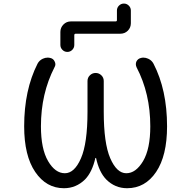

<svg xmlns="http://www.w3.org/2000/svg" viewBox="-20 -1084 1040 1051"><path d="M612.3 -966.8Q620.1 -966.8 620.1 -973.6V-1026.4Q620.1 -1042 631.3 -1053.2Q642.6 -1064.5 658.2 -1064.5Q673.8 -1064.5 685.1 -1053.2Q696.3 -1042 696.3 -1026.4V-957Q696.3 -932.6 679.7 -916Q663.1 -899.4 638.7 -899.4H394.5Q386.7 -899.4 386.7 -891.6V-837.9Q386.7 -822.3 375.5 -811Q364.3 -799.8 348.6 -799.8Q333 -799.8 321.8 -811Q310.5 -822.3 310.5 -837.9V-909.2Q310.5 -932.6 327.1 -949.7Q343.8 -966.8 368.2 -966.8ZM505.9 -218.8Q504.9 -219.7 503.9 -219.7Q502.9 -219.7 502 -218.8Q484.4 -141.6 445.3 -101.6Q396.5 -53.7 330.1 -53.7Q233.4 -53.7 172.9 -142.6Q112.3 -231.4 112.3 -392.6Q112.3 -590.8 185.5 -735.4Q195.3 -753.9 214.8 -762.7Q227.5 -768.6 241.2 -768.6Q248 -768.6 255.9 -766.6Q272.5 -762.7 279.3 -747.1Q283.2 -739.3 283.2 -732.4Q283.2 -723.6 278.3 -715.8Q204.1 -571.3 204.1 -392.6Q204.1 -268.6 243.2 -202.1Q282.2 -135.7 335 -135.7Q387.7 -135.7 423.3 -217.8Q459 -299.8 459 -472.7V-640.6Q459 -659.2 472.2 -671.9Q485.4 -684.6 503.4 -684.6Q521.5 -684.6 534.7 -671.9Q547.9 -659.2 547.9 -640.6V-472.7Q547.9 -299.8 583.5 -217.8Q619.1 -135.7 671.4 -135.7Q723.6 -135.7 763.2 -202.1Q802.7 -268.6 802.7 -392.6Q802.7 -572.3 727.5 -715.8Q723.6 -724.6 723.6 -732.4Q723.6 -740.2 726.6 -747.1Q734.4 -762.7 751 -766.6Q757.8 -768.6 764.6 -768.6Q778.3 -768.6 791 -762.7Q810.5 -753.9 820.3 -735.4Q894.5 -591.8 894.5 -392.6Q894.5 -231.4 834.5 -142.6Q774.4 -53.7 675.8 -53.7Q609.4 -53.7 561.5 -101.6Q522.5 -141.6 505.9 -218.8Z"/></svg>

Font: Rounded Mgen+ 1m regular
Style: Regular
Weight: 400
Designer: [Source Han Sans]
Ryoko NISHIZUKA  (kana & ideographs); Paul D. Hunt (Latin, Greek & Cyrillic); Wenlong ZHANG  (bopomofo
Version: Version 1.059.20150602